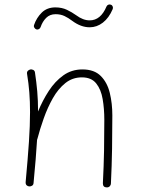

<svg xmlns="http://www.w3.org/2000/svg" viewBox="-20 -814 629 852"><path d="M93.8 -5.9Q103.5 -110.4 108.4 -184.3Q113.3 -258.3 113.3 -315.9Q113.3 -363.8 110.1 -404.3Q106.9 -444.8 100.1 -485.8Q98.6 -494.1 103 -499Q107.4 -503.9 113.3 -505.4Q120.1 -507.3 127.2 -503.9Q134.3 -500.5 135.3 -491.7Q141.6 -449.7 145.3 -408.4Q148.9 -367.2 148.9 -319.3Q168.9 -368.2 196.5 -410.6Q224.1 -453.1 261 -479.5Q297.9 -505.9 345.7 -505.9Q398.4 -505.9 427.2 -476.8Q456.1 -447.8 467.3 -401.4Q478.5 -355 478.5 -301.8Q478.5 -226.6 477.3 -153.8Q476.1 -81.1 472.2 0.5Q472.2 6.8 467.3 12.2Q462.4 17.6 454.1 17.6Q436.5 17.6 436.5 -0.5Q440.4 -77.6 441.7 -145Q442.9 -212.4 442.9 -282.2Q442.9 -331.5 435.5 -374.5Q428.2 -417.5 406.7 -444.1Q385.3 -470.7 343.3 -470.7Q301.8 -470.7 270 -445.3Q238.3 -419.9 214.8 -378.7Q191.4 -337.4 174.3 -289.3Q157.2 -241.2 145.5 -196.3Q145 -194.8 144.5 -193.8Q142.1 -153.3 138.2 -105.7Q134.3 -58.1 128.9 -2Q128.4 6.3 122.3 10Q116.2 13.7 109.4 13.2Q103 12.7 98.1 8.1Q93.3 3.4 93.8 -5.9ZM141.1 -683.6Q135.3 -686 132.1 -691.7Q128.9 -697.3 130.9 -702.6Q142.1 -735.4 165.5 -758.3Q189 -781.2 225.6 -781.2Q254.4 -781.2 276.9 -770.5Q299.3 -759.8 318.4 -746.1Q348.6 -723.6 377.9 -723.6Q426.8 -723.6 452.6 -785.2Q455.1 -791 460.9 -793.2Q466.8 -795.4 472.2 -793Q478 -791 480.2 -784.9Q482.4 -778.8 480 -773.4Q463.4 -734.4 436.5 -713.6Q409.7 -692.9 377.9 -692.9Q338.9 -692.9 300.3 -721.7Q283.7 -734.4 266.4 -742.7Q249 -751 226.6 -751Q201.2 -751 184.8 -734.6Q168.5 -718.3 160.2 -693.8Q158.2 -688 152.6 -684.8Q147 -681.6 141.1 -683.6Z"/></svg>

Font: Mikhak-DS1-FD ExtraLight
Style: Regular
Weight: 200
Designer: Amin Abedi
Version: Version 3.2